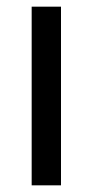

<svg xmlns="http://www.w3.org/2000/svg" viewBox="-20 -556 278 576"><path d="M163 0H75V-536H163Z"/></svg>

Font: Advent Sans Logo
Style: Regular
Weight: 400
Designer: Types & Symbols
Foundry: Types & Symbols
Version: Version 1.002